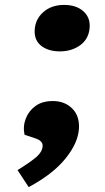

<svg xmlns="http://www.w3.org/2000/svg" viewBox="-20 -583 429 781"><path d="M121.1 -461Q123.4 -505 156.5 -534Q189.5 -563 240.5 -563Q289.5 -563 318.2 -538Q346.9 -513 344.8 -473Q342.3 -426 307.4 -400Q272.6 -374 223.6 -374Q176.6 -374 147.8 -396.5Q118.9 -419 121.1 -461ZM96.7 178 51.3 109Q106.1 75 129.1 54.5Q152.2 34 153.4 11Q154.6 -11 121.1 -21L79.8 -35Q72.6 -69 84.8 -100.5Q96.9 -132 124.5 -152Q152 -172 195 -172Q243 -172 273.4 -142Q303.9 -112 301.2 -61Q298.1 -2 246.3 62Q194.4 126 96.7 178Z"/></svg>

Font: Literata 12pt ExtraBold
Style: Italic
Weight: 800
Italic angle: -2°
Designer: Latin by Veronika Burian and Jose Scaglione. Greek by Irene Vlachou. Cyrillic by Vera Evstafieva
Foundry: TypeTogether
Version: Version 3.002